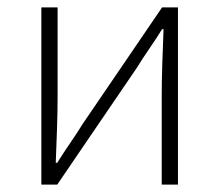

<svg xmlns="http://www.w3.org/2000/svg" viewBox="-20 -500 594 520"><path d="M92 0V-480H136V-240Q136 -201 134.5 -154Q133 -107 131 -59H135Q149 -82 169 -111Q189 -140 203 -163L419 -480H462V0H418V-240Q418 -280 419.5 -326.5Q421 -373 423 -421H419Q405 -398 385 -369Q365 -340 351 -317L135 0Z"/></svg>

Font: Giro Light
Style: Regular
Weight: 300
Designer: Paul D. Hunt
Foundry: Adobe Systems Incorporated
Version: Version 1.000;PS 1.0;hotconv 1.0.88;makeotf.lib2.5.647800